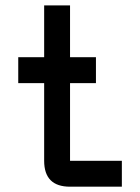

<svg xmlns="http://www.w3.org/2000/svg" viewBox="-20 -704 528 724"><path d="M244.1 0Q146.5 0 146.5 -97.7V-390.6H48.8V-488.3H146.5V-683.6H244.1V-488.3H341.8V-390.6H244.1V-97.7H439.5V0Z"/></svg>

Font: BabelStone Runic Norse
Style: Regular
Weight: 400
Designer: Andrew West
Foundry: BabelStone
Version: Version 3.002 March 14, 2022